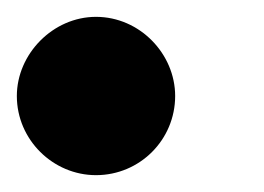

<svg xmlns="http://www.w3.org/2000/svg" viewBox="-21 -206 313 228"><path d="M93 2C145 2 187 -40 187 -92C187 -142 145 -186 93 -186C42 -186 -1 -142 -1 -92C-1 -40 42 2 93 2Z"/></svg>

Font: Beautique Display Medium
Style: Bold
Weight: 900
Italic angle: -12°
Designer: Nhat-Quang Ngo
Version: Version 1.100;Glyphs 3.2.3 (3260)